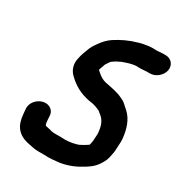

<svg xmlns="http://www.w3.org/2000/svg" viewBox="-210 -890 1117 1199"><g transform="rotate(30 348.0 -290.5)"><path d="M317.2 169.5C337.1 169.5 356.7 167 372.2 165.4L392.6 163.4C392.8 163.4 393.1 163.4 393.3 163.4C456 154 505.5 130.9 552.2 101.1C574 87.2 596.5 71.2 613.5 47.9C627.3 29.3 643.7 3.8 649.5 -25L653.7 -46C655.8 -56.5 658.7 -68 658.7 -77.5C658.7 -101.9 663.5 -135.7 661.2 -161.5C654.6 -228 635.8 -287.7 592.2 -327.8C577.9 -341.7 571.2 -345.4 561 -355.6C548.2 -368.4 534.9 -373.8 521 -380.5C484 -398.2 439.8 -405.8 395.2 -414.3C370.8 -419.9 349.5 -433.9 333.3 -448.8C328.3 -453.6 322.7 -457.6 318.6 -461.6L320.4 -470.2C323.4 -479.3 329 -492.8 333.6 -507.6C343.1 -522.4 354.4 -541.7 359.2 -543.8C360 -544.2 361.2 -544.9 362.2 -545.6C377.9 -557.4 395 -566.4 414.9 -575.5C445.5 -586.2 479.7 -599.5 514.7 -599.5C520.5 -599.5 527.3 -598.5 534.5 -598.5C551.6 -598.5 569.4 -601.5 582.1 -601.5H605.1C644.9 -601.5 686.2 -634.7 694.3 -675C702.3 -715.1 674.7 -749.5 634.6 -749.5H611.6C597.8 -749.5 582.8 -746.6 569.5 -746.5C561 -747.1 551.7 -747.5 544.2 -747.5C533 -747.5 522.3 -746.8 512 -745.4C489.1 -742.2 469.1 -739.4 443.1 -730.9C387.3 -715.7 340.9 -692.5 296.1 -664C269.7 -646.5 247.1 -622.8 228.7 -595.6C215.5 -577.6 200.8 -556.4 192.5 -530C184.1 -510 175.9 -487.4 170.6 -461.5C157.3 -411.4 175.9 -372.1 199.9 -349.3C241.1 -309 289.9 -277.3 364.5 -263.7C364.7 -263.6 365.2 -263.6 365.5 -263.6C396 -260.7 423.8 -250.8 446.4 -238.7C450.9 -233.6 458.4 -228 462.9 -224.6C488.8 -204.7 503.2 -176.6 508.5 -137L511.2 -116.5C511.8 -102 508.5 -79.3 508.2 -58.8L502.5 -30L500.3 -26.9C485.8 -16.5 465.4 -4.7 446.7 4.7C421.1 14 387.4 21.4 352.2 21.5C345.1 20.9 334.8 20.5 324.9 20.5H274.9C271.2 20.5 268.5 20 265.8 19.6L253.2 17.8C244.7 15.1 235 12.7 224 10.7C199.9 6.3 201.4 5.6 197.5 -27.5L195.5 -62.3C193.7 -81.7 184.5 -96.6 168.8 -106.4C119.3 -137.3 38.8 -89.5 44.3 -21.6L47.5 12.4C53.4 93.3 88.5 141.3 169.5 157.3C193.9 161.2 213.4 168.5 245.4 168.5H295.4C303.6 168.5 310.4 169.5 317.2 169.5Z"/></g></svg>

Font: Smoothie
Style: SeBdIt
Weight: 600
Foundry: Cannot Into Space Fonts
Version: Version 0.8